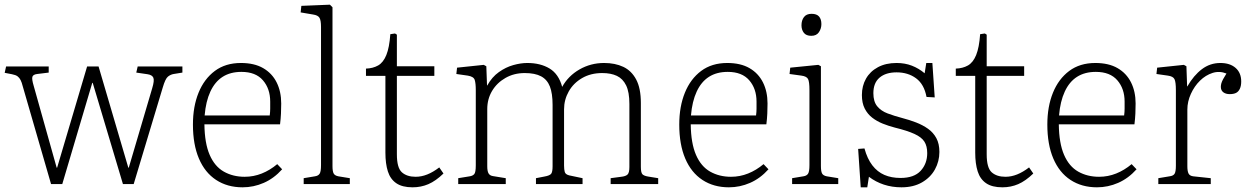

<svg xmlns="http://www.w3.org/2000/svg" viewBox="-20 -786 5351 820"><path d="M198 0 77 -418Q73 -434 68 -444Q63 -454 55 -460Q47 -466 31 -469L0 -475L6 -502H188V-476L139 -470Q122 -468 118.5 -458.5Q115 -449 124 -419L222 -70H224L352 -502H401L528 -70H530L630 -409Q640 -442 635 -454Q630 -466 610 -469L562 -476L568 -502H759V-476L722 -470Q709 -468 697.5 -459Q686 -450 675 -412L551 0H505L376 -432H374L246 0Z M1016 14Q951 14 903 -17.5Q855 -49 829.5 -109Q804 -169 804 -254Q804 -331 828 -390Q852 -449 897.5 -483Q943 -517 1009 -517Q1066 -517 1104 -495Q1142 -473 1161.5 -434Q1181 -395 1181 -344Q1181 -323 1180 -301Q1179 -279 1176 -255H853Q854 -174 875.5 -124.5Q897 -75 936 -53Q975 -31 1025 -31Q1063 -31 1098 -45Q1133 -59 1164 -85L1185 -63Q1150 -24 1106.5 -5Q1063 14 1016 14ZM854 -293H1132Q1134 -309 1134 -322Q1134 -335 1134 -352Q1134 -407 1103 -443Q1072 -479 1011 -479Q964 -479 931 -458Q898 -437 878.5 -395Q859 -353 854 -293Z M1277 0V-25L1325 -33Q1339 -35 1345 -44Q1351 -53 1351 -81V-671Q1351 -699 1344.5 -710Q1338 -721 1317 -724L1264 -733L1267 -761L1389 -766L1400 -755V-77Q1400 -54 1405 -45Q1410 -36 1425 -33L1474 -25V0Z M1742 14Q1698 14 1672.5 -3.5Q1647 -21 1636.5 -54Q1626 -87 1626 -134V-462H1543V-493Q1573 -494 1595 -506.5Q1617 -519 1630 -551Q1643 -583 1647 -640L1667 -643L1675 -638V-503H1835V-462H1675V-127Q1675 -69 1696.5 -50Q1718 -31 1755 -31Q1780 -31 1805 -41Q1830 -51 1856 -71L1874 -45Q1841 -13 1809.5 0.5Q1778 14 1742 14Z M1937 0V-25L1986 -33Q1999 -35 2005.5 -42.5Q2012 -50 2012 -80V-401Q2012 -430 2007.5 -444.5Q2003 -459 1978 -463L1929 -470L1932 -497L2046 -509L2057 -503L2060 -421H2061Q2081 -457 2110.5 -478Q2140 -499 2172 -508Q2204 -517 2232 -517Q2288 -517 2327 -493.5Q2366 -470 2381 -415Q2407 -462 2455 -489.5Q2503 -517 2560 -517Q2607 -517 2642 -500.5Q2677 -484 2697 -446.5Q2717 -409 2717 -346V-74Q2717 -49 2723.5 -42Q2730 -35 2748 -32L2791 -25V0H2588V-25L2633 -31Q2652 -33 2660 -40.5Q2668 -48 2668 -73V-342Q2668 -393 2654 -421.5Q2640 -450 2614.5 -462Q2589 -474 2552 -474Q2503 -474 2466 -452.5Q2429 -431 2409 -395.5Q2389 -360 2389 -319V-79Q2389 -62 2392 -51.5Q2395 -41 2411 -37L2468 -25V0H2269V-25L2305 -32Q2328 -36 2334 -44Q2340 -52 2340 -76V-338Q2340 -387 2328.5 -416.5Q2317 -446 2291 -460Q2265 -474 2221 -474Q2175 -474 2138.5 -453Q2102 -432 2081.5 -397.5Q2061 -363 2061 -320V-76Q2061 -55 2066.5 -45.5Q2072 -36 2085 -34L2140 -25V0Z M3093 14Q3028 14 2980 -17.5Q2932 -49 2906.5 -109Q2881 -169 2881 -254Q2881 -331 2905 -390Q2929 -449 2974.5 -483Q3020 -517 3086 -517Q3143 -517 3181 -495Q3219 -473 3238.5 -434Q3258 -395 3258 -344Q3258 -323 3257 -301Q3256 -279 3253 -255H2930Q2931 -174 2952.5 -124.5Q2974 -75 3013 -53Q3052 -31 3102 -31Q3140 -31 3175 -45Q3210 -59 3241 -85L3262 -63Q3227 -24 3183.5 -5Q3140 14 3093 14ZM2931 -293H3209Q3211 -309 3211 -322Q3211 -335 3211 -352Q3211 -407 3180 -443Q3149 -479 3088 -479Q3041 -479 3008 -458Q2975 -437 2955.5 -395Q2936 -353 2931 -293Z M3363 0V-25L3411 -33Q3425 -35 3431 -44Q3437 -53 3437 -81V-401Q3437 -437 3431 -448.5Q3425 -460 3403 -463L3352 -470L3355 -497L3475 -509L3486 -503V-77Q3486 -54 3491 -45Q3496 -36 3511 -33L3560 -25V0ZM3445 -633Q3423 -633 3413 -646Q3403 -659 3403 -678Q3403 -699 3413.5 -713Q3424 -727 3446 -727Q3468 -727 3478 -715.5Q3488 -704 3488 -683Q3488 -664 3477.5 -648.5Q3467 -633 3445 -633Z M3656 14 3645 -150 3672 -152Q3684 -108 3705.5 -80Q3727 -52 3757 -39Q3787 -26 3826 -26Q3884 -26 3912 -56.5Q3940 -87 3940 -132Q3940 -162 3928 -181Q3916 -200 3885.5 -214Q3855 -228 3802 -241Q3775 -248 3750 -258Q3725 -268 3705 -283.5Q3685 -299 3673 -322.5Q3661 -346 3661 -380Q3661 -419 3678.5 -450Q3696 -481 3729.5 -499Q3763 -517 3809 -517Q3845 -517 3874.5 -505.5Q3904 -494 3929 -473L3936 -517H3962L3972 -370L3937 -372Q3927 -426 3892.5 -451.5Q3858 -477 3809 -477Q3763 -477 3736.5 -454.5Q3710 -432 3710 -388Q3710 -352 3726.5 -332Q3743 -312 3771 -301.5Q3799 -291 3833 -282Q3864 -274 3892.5 -263Q3921 -252 3943.5 -236Q3966 -220 3979 -196Q3992 -172 3992 -137Q3992 -97 3973 -62.5Q3954 -28 3917.5 -7Q3881 14 3830 14Q3790 14 3755 2.5Q3720 -9 3691 -31L3684 14Z M4261 14Q4217 14 4191.5 -3.5Q4166 -21 4155.5 -54Q4145 -87 4145 -134V-462H4062V-493Q4092 -494 4114 -506.5Q4136 -519 4149 -551Q4162 -583 4166 -640L4186 -643L4194 -638V-503H4354V-462H4194V-127Q4194 -69 4215.5 -50Q4237 -31 4274 -31Q4299 -31 4324 -41Q4349 -51 4375 -71L4393 -45Q4360 -13 4328.5 0.5Q4297 14 4261 14Z M4665 14Q4600 14 4552 -17.5Q4504 -49 4478.5 -109Q4453 -169 4453 -254Q4453 -331 4477 -390Q4501 -449 4546.5 -483Q4592 -517 4658 -517Q4715 -517 4753 -495Q4791 -473 4810.5 -434Q4830 -395 4830 -344Q4830 -323 4829 -301Q4828 -279 4825 -255H4502Q4503 -174 4524.5 -124.5Q4546 -75 4585 -53Q4624 -31 4674 -31Q4712 -31 4747 -45Q4782 -59 4813 -85L4834 -63Q4799 -24 4755.5 -5Q4712 14 4665 14ZM4503 -293H4781Q4783 -309 4783 -322Q4783 -335 4783 -352Q4783 -407 4752 -443Q4721 -479 4660 -479Q4613 -479 4580 -458Q4547 -437 4527.5 -395Q4508 -353 4503 -293Z M4927 0V-25L4975 -33Q4991 -35 4996.5 -44Q5002 -53 5002 -78V-401Q5002 -436 4996 -448Q4990 -460 4968 -463L4919 -470L4922 -497L5036 -509L5047 -503L5050 -417H5051Q5078 -464 5113 -490.5Q5148 -517 5192 -517Q5233 -517 5257 -496Q5281 -475 5281 -438Q5281 -419 5275 -406.5Q5269 -394 5258.5 -389Q5248 -384 5232 -384Q5215 -384 5204.5 -392Q5194 -400 5194 -415Q5194 -422 5196 -429.5Q5198 -437 5203.5 -447.5Q5209 -458 5218 -472Q5188 -484 5158.5 -474.5Q5129 -465 5105 -441.5Q5081 -418 5066 -385Q5051 -352 5051 -318V-76Q5051 -55 5056 -45Q5061 -35 5076 -33L5151 -25V0Z"/></svg>

Font: Literata ExtraLight
Style: Regular
Weight: 250
Designer: Latin by Veronika Burian and Jose Scaglione. Greek by Irene Vlachou. Cyrillic by Vera Evstafieva.
Foundry: TypeTogether
Version: Version 3.103;gftools[0.9.29]